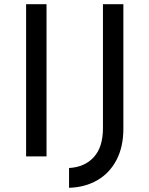

<svg xmlns="http://www.w3.org/2000/svg" viewBox="-20 -743 710 912"><path d="M201 -723V0H104V-723ZM308 149V55Q382 51 425.5 3.5Q469 -44 469 -134V-723H566V-131Q566 -45 533 17.5Q500 80 441.5 113.5Q383 147 308 149Z"/></svg>

Font: Josefin Sans
Style: Regular
Weight: 400
Designer: Santiago Orozco
Foundry: Typemade
Version: Version 2.000